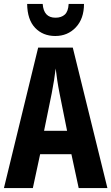

<svg xmlns="http://www.w3.org/2000/svg" viewBox="-20 -956 566 976"><path d="M380 0 343 -172H184L147 0H0L174 -714H350L526 0ZM283 -480Q276 -515 271 -548Q266 -581 263 -608Q257 -554 243 -482L204 -291H321ZM407 -936Q407 -861 365.5 -817Q324 -773 261 -773Q198 -773 158.5 -814.5Q119 -856 118 -936H197Q202 -866 262 -866Q292 -866 309.5 -882Q327 -898 329 -936Z"/></svg>

Font: Noto Sans Lao ExtraCondensed
Style: Bold
Weight: 700
Width: 2
Designer: Monotype Design Team
Foundry: Monotype Imaging Inc.
Version: Version 2.003; ttfautohint (v1.8.4.7-5d5b)